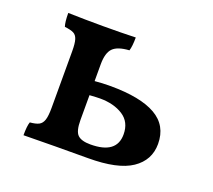

<svg xmlns="http://www.w3.org/2000/svg" viewBox="-93 -622 823 743"><g transform="rotate(20 319.0 -250.0)"><path d="M570 -144Q570 -77 513 -38.5Q456 0 334 0Q197 0 69 2Q69 -37 75 -53Q99 -55 111.5 -61.5Q124 -68 129.5 -84.5Q135 -101 135 -135V-368Q135 -400 130 -416Q125 -432 113 -438Q101 -444 76 -447Q70 -465 70 -502Q142 -500 213 -500Q288 -500 348 -502Q348 -466 342 -447Q294 -444 275 -424.5Q256 -405 256 -358V-289Q286 -292 320 -292Q444 -292 507 -256Q570 -220 570 -144ZM432 -133Q432 -184 394 -208.5Q356 -233 299 -233Q286 -233 256 -231V-129Q256 -83 271.5 -68Q287 -53 324 -53Q432 -53 432 -133Z"/></g></svg>

Font: Vollkorn SC SemiBold
Style: Regular
Weight: 600
Designer: Friedrich Althausen
Foundry: Friedrich Althausen
Version: Version 4.015